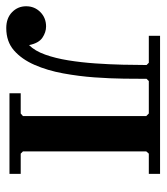

<svg xmlns="http://www.w3.org/2000/svg" viewBox="10 -528 519 598"><g transform="rotate(90 269.0 -229.5)"><path d="M449 -434 442 -426V-42L449 -35H512V0H261V-35H324L332 -42V-426L324 -434H223L216 -427Q216 -399 215.5 -356.5Q215 -314 211.5 -265Q208 -216 199 -167Q190 -118 172.5 -78Q155 -38 127.5 -14Q100 10 58 10Q27 10 8.5 -8Q-10 -26 -10 -52Q-10 -78 8 -96Q26 -114 53 -114Q71 -114 88 -102.5Q105 -91 111 -61Q129 -79 140.5 -111Q152 -143 158.5 -183.5Q165 -224 168 -267.5Q171 -311 172 -352.5Q173 -394 173 -427L166 -434H82V-469H512V-434Z"/></g></svg>

Font: Brygada 1918 SemiBold
Style: Regular
Weight: 600
Designer: Mateusz Machalski | Borys Kosmynka | Przemek Hoffer
Foundry: NIEPODLEGLA 2018
Version: Version 3.006